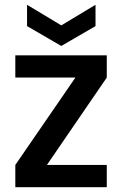

<svg xmlns="http://www.w3.org/2000/svg" viewBox="-20 -782 511 802"><path d="M426 -458 176 -93H426V0H44V-93L295 -458H44V-551H426ZM379 -762V-673L236 -590L93 -673V-762L236 -676Z"/></svg>

Font: Parkinsans Medium
Style: Regular
Weight: 500
Designer: Red Stone, Indian Type Foundry
Foundry: Indian Type Foundry
Version: Version 1.000